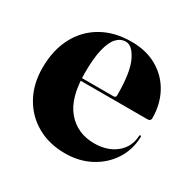

<svg xmlns="http://www.w3.org/2000/svg" viewBox="-113 -565 683 685"><g transform="rotate(30 229.0 -222.0)"><path d="M443 -254Q443 -249 439.8 -245.8Q436.5 -242.5 429.5 -242.5H118.5V-253H284.5Q293.5 -253 293.5 -263.5Q293.5 -358 272.5 -401Q251.5 -444 225 -444Q204 -444 188 -427.2Q172 -410.5 162.8 -373.2Q153.5 -336 153.5 -275Q153.5 -172 195.8 -122.5Q238 -73 307.5 -73Q361 -73 396 -101Q431 -129 433.5 -176.5Q434 -179 435 -179.8Q436 -180.5 436.5 -180.5Q438 -180.5 439.2 -179.5Q440.5 -178.5 440.5 -175.5Q439 -122.5 411.8 -80.5Q384.5 -38.5 338.5 -14.2Q292.5 10 235 10Q170 10 120 -18.2Q70 -46.5 41.8 -97.2Q13.5 -148 13.5 -214.5Q13.5 -287.5 41.8 -341.2Q70 -395 121.8 -424.5Q173.5 -454 243 -454Q304.5 -454 349.2 -428Q394 -402 418.5 -356.8Q443 -311.5 443 -254Z"/></g></svg>

Font: Fraunces 120pt
Style: Bold
Weight: 700
Version: Version 1.000;[b76b70a41]